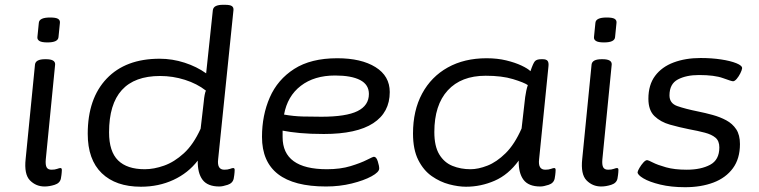

<svg xmlns="http://www.w3.org/2000/svg" viewBox="-20 -772 3168 801"><path d="M166 6Q130 6 105 -19.5Q80 -45 87 -109L126 -503Q129 -525 168 -525H172Q211 -525 210 -503L171 -107Q169 -84 174.5 -74Q180 -64 195 -64Q209 -64 218.5 -67.5Q228 -71 232 -71Q238 -71 238 -63Q238 -62 237.5 -53Q237 -44 234 -27Q230 -8 208 -1Q186 6 166 6ZM178 -595Q154 -595 144.5 -601Q135 -607 136 -617L142 -677Q144 -699 189 -699Q213 -699 222 -693.5Q231 -688 230 -677L224 -617Q222 -595 178 -595Z M568 7Q463 7 404.5 -49.5Q346 -106 346 -214Q346 -361 425 -444Q504 -527 646 -527Q699 -527 750 -510.5Q801 -494 840 -466L868 -730Q870 -742 881 -747Q892 -752 910 -752H918Q940 -752 947.5 -746.5Q955 -741 954 -730L890 -107Q885 -64 916 -64Q930 -64 939.5 -67.5Q949 -71 953 -71Q959 -71 959 -63Q959 -62 958.5 -53Q958 -44 955 -27Q951 -8 930 -1Q909 6 895 6Q846 6 825 -22Q804 -50 805 -102Q765 -50 703.5 -21.5Q642 7 568 7ZM584 -66Q622 -66 664.5 -81Q707 -96 747 -132.5Q787 -169 817 -235L830 -347Q833 -381 839 -394Q802 -423 751.5 -439Q701 -455 648 -455Q435 -455 435 -220Q435 -140 472.5 -103Q510 -66 584 -66Z M1340 6Q1073 6 1073 -201Q1073 -291 1105.5 -365.5Q1138 -440 1207.5 -484.5Q1277 -529 1387 -529Q1487 -529 1546.5 -492Q1606 -455 1606 -388Q1606 -303 1537 -258Q1468 -213 1331 -213Q1274 -213 1231.5 -217Q1189 -221 1159 -227Q1159 -221 1159 -214.5Q1159 -208 1159 -200Q1159 -66 1344 -66Q1400 -66 1442.5 -79Q1485 -92 1510.5 -105Q1536 -118 1540 -118Q1550 -118 1556 -99Q1562 -80 1562 -69Q1562 -54 1530 -36.5Q1498 -19 1447.5 -6.5Q1397 6 1340 6ZM1321 -285Q1424 -285 1471.5 -308.5Q1519 -332 1519 -380Q1519 -419 1482.5 -438Q1446 -457 1378 -457Q1291 -457 1235 -414Q1179 -371 1165 -294Q1205 -287 1243 -286Q1281 -285 1321 -285Z M1924 7Q1892 7 1854 -3Q1816 -13 1781.5 -37Q1747 -61 1725 -104.5Q1703 -148 1703 -215Q1703 -311 1741 -381.5Q1779 -452 1848 -490.5Q1917 -529 2010 -529Q2055 -529 2092 -520Q2129 -511 2155.5 -498.5Q2182 -486 2193 -475Q2204 -508 2211.5 -516.5Q2219 -525 2238 -525H2244Q2259 -525 2264.5 -518Q2270 -511 2268 -494L2229 -107Q2224 -64 2255 -64Q2269 -64 2278.5 -67.5Q2288 -71 2292 -71Q2298 -71 2298 -63Q2298 -62 2297.5 -53Q2297 -44 2294 -27Q2290 -8 2269 -1Q2248 6 2234 6Q2185 6 2164 -22Q2143 -50 2144 -102Q2101 -43 2043.5 -18Q1986 7 1924 7ZM1943 -66Q1975 -66 2013.5 -81Q2052 -96 2089.5 -133Q2127 -170 2156 -236L2171 -367Q2173 -381 2175.5 -393Q2178 -405 2182 -417Q2166 -428 2120 -442Q2074 -456 2006 -456Q1904 -456 1848 -395Q1792 -334 1792 -221Q1792 -162 1812.5 -128Q1833 -94 1867.5 -80Q1902 -66 1943 -66Z M2488 6Q2452 6 2427 -19.5Q2402 -45 2409 -109L2448 -503Q2451 -525 2490 -525H2494Q2533 -525 2532 -503L2493 -107Q2491 -84 2496.5 -74Q2502 -64 2517 -64Q2531 -64 2540.5 -67.5Q2550 -71 2554 -71Q2560 -71 2560 -63Q2560 -62 2559.5 -53Q2559 -44 2556 -27Q2552 -8 2530 -1Q2508 6 2488 6ZM2500 -595Q2476 -595 2466.5 -601Q2457 -607 2458 -617L2464 -677Q2466 -699 2511 -699Q2535 -699 2544 -693.5Q2553 -688 2552 -677L2546 -617Q2544 -595 2500 -595Z M2838 9Q2780 9 2734.5 -2Q2689 -13 2664 -28Q2639 -43 2640 -54Q2641 -60 2648 -72Q2655 -84 2664 -94Q2673 -104 2680 -104Q2684 -104 2703.5 -94Q2723 -84 2758.5 -74Q2794 -64 2845 -64Q2904 -64 2942.5 -84.5Q2981 -105 2981 -157Q2981 -184 2965 -197.5Q2949 -211 2920.5 -218.5Q2892 -226 2854 -233Q2814 -241 2775 -252Q2736 -263 2710.5 -287.5Q2685 -312 2685 -360Q2685 -418 2713 -455.5Q2741 -493 2790.5 -511.5Q2840 -530 2903 -530Q2949 -530 2988.5 -524Q3028 -518 3052.5 -508Q3077 -498 3076 -487Q3075 -479 3068.5 -466Q3062 -453 3053.5 -443Q3045 -433 3038 -433Q3032 -433 2996.5 -446Q2961 -459 2896 -459Q2843 -459 2808 -440.5Q2773 -422 2773 -374Q2773 -341 2805.5 -329.5Q2838 -318 2892 -307Q2922 -301 2953 -292.5Q2984 -284 3010 -270Q3036 -256 3051.5 -232.5Q3067 -209 3067 -171Q3067 -110 3037.5 -70Q3008 -30 2956.5 -10.5Q2905 9 2838 9Z"/></svg>

Font: Asap Expanded Expanded Regular
Style: Italic
Weight: 400
Width: 7
Italic angle: -6°
Designer: Pablo Cosgaya
Foundry: Omnibus-Type
Version: Version 3.001; ttfautohint (v1.8.4.7-5d5b)